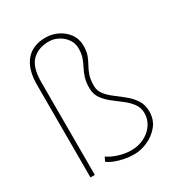

<svg xmlns="http://www.w3.org/2000/svg" viewBox="-179 -871 935 1002"><g transform="rotate(-30 289.0 -370.0)"><path d="M106.4 -558.1V0H80.1V-558.1Q80.1 -650.9 121.6 -700.2Q163.1 -749.5 240.7 -749.5Q279.3 -749.5 314 -732.7Q348.6 -715.8 370.6 -685.3Q392.6 -654.8 392.6 -613.8Q392.6 -579.1 383.8 -555.9Q375 -532.7 363.5 -512.7Q352.1 -492.7 343.3 -467.8Q334.5 -442.9 334.5 -404.8Q334.5 -374.5 353 -351.3Q371.6 -328.1 399.2 -307.6Q426.8 -287.1 454.1 -264.6Q481.4 -242.2 500 -213.6Q518.6 -185.1 518.6 -145Q518.6 -95.7 490.5 -61Q462.4 -26.4 420.9 -8.1Q379.4 10.3 339.4 10.3Q311 10.3 280.8 4.4Q250.5 -1.5 225.3 -11.5Q200.2 -21.5 187 -33.2L199.2 -57.1Q218.8 -42 257.8 -28.8Q296.9 -15.6 335.4 -15.6Q381.3 -15.6 416.7 -34.2Q452.1 -52.7 472.2 -83.3Q492.2 -113.8 492.2 -149.4Q492.2 -183.1 473.6 -208Q455.1 -232.9 427.7 -253.7Q400.4 -274.4 372.8 -295.9Q345.2 -317.4 326.7 -343.5Q308.1 -369.6 308.1 -405.8Q308.1 -443.4 316.4 -468.8Q324.7 -494.1 335.7 -514.9Q346.7 -535.6 355 -558.8Q363.3 -582 363.3 -614.7Q363.3 -645.5 346.2 -669.9Q329.1 -694.3 302.2 -708.7Q275.4 -723.1 245.6 -723.1Q182.6 -723.1 144.5 -685.8Q106.4 -648.4 106.4 -558.1Z"/></g></svg>

Font: Vazirmatn FD Thin
Style: Regular
Weight: 100
Designer: Saber Rastikerdar
Foundry: Saber Rastikerdar
Version: Version 33.003